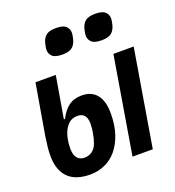

<svg xmlns="http://www.w3.org/2000/svg" viewBox="-135 -843 876 961"><g transform="rotate(-20 302.5 -362.0)"><path d="M184 12Q104 12 65 -28.5Q26 -69 26 -144Q26 -166 28.5 -190Q31 -214 36 -247L82 -516H190L152 -293H158Q178 -333 206 -354Q234 -375 276 -375Q328 -375 355.5 -341Q383 -307 383 -241Q383 -179 367 -131.5Q351 -84 324 -52Q297 -20 260.5 -4Q224 12 184 12ZM185 -77Q214 -77 234.5 -98Q255 -119 265 -178Q267 -187 268.5 -200.5Q270 -214 270 -227Q270 -286 221 -286Q187 -286 166 -261Q145 -236 137 -196Q132 -171 132 -144Q132 -110 146 -93.5Q160 -77 185 -77ZM497 -516H605L519 0H411ZM257 -600Q219 -600 204 -614Q189 -628 189 -649Q189 -654 190 -661.5Q191 -669 194 -681Q200 -707 216.5 -721.5Q233 -736 270 -736Q308 -736 323 -722Q338 -708 338 -687Q338 -682 337 -674.5Q336 -667 333 -655Q327 -629 310.5 -614.5Q294 -600 257 -600ZM466 -600Q428 -600 413 -614Q398 -628 398 -649Q398 -654 399 -661.5Q400 -669 403 -681Q409 -707 425.5 -721.5Q442 -736 479 -736Q517 -736 532 -722Q547 -708 547 -687Q547 -682 546 -674.5Q545 -667 542 -655Q536 -629 519.5 -614.5Q503 -600 466 -600Z"/></g></svg>

Font: IBM Plex Mono SemiBold
Style: Italic
Weight: 600
Italic angle: -9°
Monospace: yes
Designer: Mike Abbink, Paul van der Laan, Pieter van Rosmalen
Foundry: Bold Monday
Version: Version 2.3